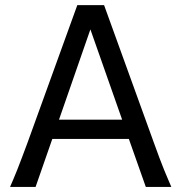

<svg xmlns="http://www.w3.org/2000/svg" viewBox="-20 -733 721 753"><path d="M334.5 -617.7 211.4 -263.7H459ZM19.5 0Q25.9 -14.6 32.7 -30.8Q39.6 -46.9 47.6 -67.1Q55.7 -87.4 65.4 -113.3Q75.2 -139.2 87.9 -173.3L283.2 -712.9H388.2L583.5 -173.3Q595.7 -139.2 605.5 -113.3Q615.2 -87.4 623.5 -67.1Q631.8 -46.9 638.7 -30.8Q645.5 -14.6 651.9 0H551.8L485.4 -188H185.1L119.6 0Z"/></svg>

Font: Andika Eur
Style: Regular
Weight: 400
Designer: Victor Gaultney, Annie Olsen, Julie Remington, Don Collingsworth, Eric Hays, Becca Hirsbrunner
Foundry: SIL International
Version: Version 5.000